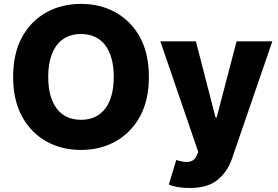

<svg xmlns="http://www.w3.org/2000/svg" viewBox="-20 -757 1424 982"><path d="M93 -567.5Q116.5 -610.1 148.4 -641.9Q180.4 -673.7 219.1 -694.8Q257.8 -715.9 302 -726.6Q346.2 -737.2 394.2 -737.2Q442.1 -737.2 486.3 -726.6Q530.5 -715.9 569.1 -694.8Q607.6 -673.7 639.7 -641.9Q671.9 -610.1 695.3 -567.5Q741.5 -484 741.5 -363.6Q741.5 -243.6 695.3 -160.2Q671.9 -117.5 639.7 -85.8Q607.6 -54 569.1 -32.7Q530.5 -11.4 486.3 -0.7Q442.1 9.9 394.2 9.9Q346.2 9.9 301.8 -0.7Q257.5 -11.4 218.9 -32.7Q180.4 -54 148.4 -85.9Q116.5 -117.9 93 -160.5Q47.2 -244.3 47.2 -363.6Q47.2 -484 93 -567.5ZM800.1 -545.5H981.9L1082.4 -156.2H1088.1L1190 -545.5H1372.9L1167.3 52.2Q1155.9 85.6 1137.8 113.1Q1119.7 140.6 1094.1 161.9Q1043.7 204.5 949.9 204.5Q884.6 204.5 843.4 187.1L881.7 61.1Q913.4 71.4 934.3 71.4Q952.8 71.4 965.9 63.4Q979 55.4 987.2 36.2L994 19.9ZM226.6 -363.6Q226.6 -310.4 238.1 -269.4Q249.6 -228.3 271.1 -200.5Q292.6 -172.6 323.7 -158.4Q354.8 -144.2 394.2 -144.2Q433.6 -144.2 464.7 -158.4Q495.7 -172.6 517.4 -200.5Q539.1 -228.3 550.4 -269.4Q561.8 -310.4 561.8 -363.6Q561.8 -416.9 550.4 -457.9Q539.1 -498.9 517.4 -526.8Q495.7 -554.7 464.7 -568.9Q433.6 -583.1 394.2 -583.1Q354.8 -583.1 323.7 -568.9Q292.6 -554.7 271.1 -526.8Q249.6 -498.9 238.1 -457.9Q226.6 -416.9 226.6 -363.6Z"/></svg>

Font: Inter P Extra Bold
Style: Regular
Weight: 800
Designer: Rasmus Andersson
Foundry: rsms
Version: Version 3.018;git-588b23468